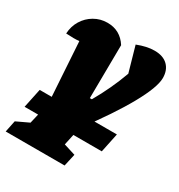

<svg xmlns="http://www.w3.org/2000/svg" viewBox="-191 -610 847 909"><g transform="rotate(30 232.0 -155.5)"><path d="M-27 188 -14 125Q3 117 20 109Q37 101 54 93L82 -27L61 -357Q34 -354 -11 -357Q-9 -397 10.5 -429Q30 -461 62.5 -480Q95 -499 134 -499Q204 -499 242 -439L239 -148H250Q303 -240 339 -339L300 -476Q326 -486 348.5 -491Q371 -496 393 -496Q440 -496 465.5 -471Q491 -446 491 -403Q491 -352 432.5 -247Q374 -142 268 -1L246 101L310 121L295 188ZM14 -63H436L414 42H-8Z"/></g></svg>

Font: Piazzolla Black
Style: Italic
Weight: 900
Italic angle: -11.3°
Designer: Juan Pablo del Peral
Foundry: Huerta Tipografica
Version: Version 1.330